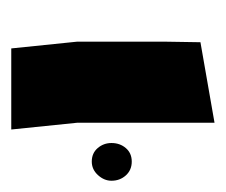

<svg xmlns="http://www.w3.org/2000/svg" viewBox="-92 -561 401 341"><g transform="rotate(-90 108.5 -390.5)"><path d="M61 -210V-454L49 -571H193L205 -454V-298L204 -235ZM-8 -428Q7 -428 16 -417.5Q25 -407 25 -393Q25 -378 16 -367.5Q7 -357 -8 -357Q-23 -357 -32.5 -367.5Q-42 -378 -42 -393Q-42 -406 -32 -417Q-22 -428 -8 -428Z"/></g></svg>

Font: Assistant
Style: Bold
Weight: 700
Designer: Hebrew By Ben Nathan, Latin by Paul Hunt
Version: Version 2.001;PS 002.001;hotconv 1.0.88;makeotf.lib2.5.64775